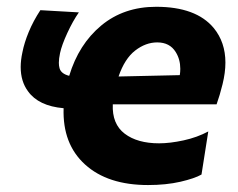

<svg xmlns="http://www.w3.org/2000/svg" viewBox="-20 -534 702 566"><path d="M416.5 11.5Q297.5 11.5 230.8 -49Q164 -109.5 167.5 -215Q93.5 -221.5 62.5 -265Q41 -294 41 -336.5Q41 -356.5 46 -379.5Q51.5 -408 64.8 -440Q78 -472 99 -504L212.5 -497.5Q195 -472.5 178.5 -436.8Q162 -401 157 -377.5Q153.5 -361 153.5 -349Q153.5 -340 155.5 -333Q160 -316.5 184 -310.5Q212 -403.5 278.5 -458.8Q345 -514 440.5 -514Q558 -514 610 -451.5Q644.5 -409.5 644.5 -349.5Q644.5 -320 636 -285.5Q628 -253 618.5 -226.5H312.5Q310 -168.5 347.5 -140Q385 -111.5 449 -111.5Q481 -111.5 521.2 -120.2Q561.5 -129 594 -146.5L574 -19.5Q554 -8 511.8 1.8Q469.5 11.5 416.5 11.5ZM443.5 -409Q409.5 -409 378.5 -385Q347.5 -361 329.5 -308.5L510 -312.5Q511.5 -322 511.5 -331Q511.5 -359 498 -380.5Q480.5 -409 443.5 -409Z"/></svg>

Font: Heraclito
Style: Bold Italic
Weight: 700
Italic angle: -12°
Designer: Kostas Bartsokas (font) & Cristiano Sobral (main changes)
Foundry: Kostas Bartsokas (font) & Cristiano Sobral (main changes)
Version: Version 1.00;July 8, 2020;FontCreator 13.0.0.2655 64-bit